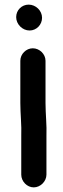

<svg xmlns="http://www.w3.org/2000/svg" viewBox="-20 -711 271 831"><path d="M68 -448V-265C68 -218 74 -168 72 -123V45C72 74 97 100 126 100C155 100 181 74 181 45V-122C183 -168 177 -218 177 -265V-448C177 -477 151 -502 122 -502C93 -502 68 -477 68 -448ZM50 -637C50 -606 77 -579 108 -579C138 -579 162 -604 162 -634C162 -665 135 -691 104 -691C74 -691 50 -667 50 -637Z"/></svg>

Font: Electronic
Style: ExHv
Weight: 900
Version: Version 1.011